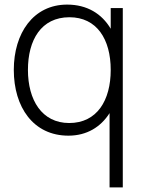

<svg xmlns="http://www.w3.org/2000/svg" viewBox="-20 -575 624 835"><path d="M461.5 -450C423 -515 359 -555 272 -555C125 -555 40 -431 40 -271C40 -109 125 15 277.5 15C357.5 15 418 -22.5 456.5 -83V240H514V-540H461.5ZM281 -40C162 -40 101.5 -140 101.5 -271C101.5 -401 159 -500 282 -500C401 -500 461.5 -404.5 461.5 -271C461.5 -138.5 402 -40 281 -40Z"/></svg>

Font: Hauora Light
Style: Regular
Weight: 300
Designer: Wayne Shih
Foundry: WCYS
Version: Version 1.001;hotconv 1.0.109;makeotfexe 2.5.65596